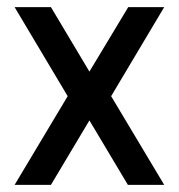

<svg xmlns="http://www.w3.org/2000/svg" viewBox="-20 -519 503 539"><path d="M21 -499H123L231 -318L340 -499H441L292 -249L441 0H339L231 -181L123 0H21L170 -249Z"/></svg>

Font: TypoPRO Titillium Text
Style: 600 wt
Weight: 600
Designer: Accademia di Belle Arti di Urbino and others
Foundry: Accademia di Belle Arti di Urbino and others.
Version: Version 25.000